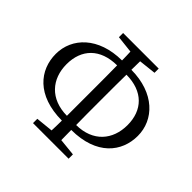

<svg xmlns="http://www.w3.org/2000/svg" viewBox="-181 -932 1133 1133"><g transform="rotate(45 385.0 -366.0)"><path d="M347 -337C347 -280 347 -221 347 -162C207 -163 130 -253 130 -376C130 -500 206 -581 346 -582C347 -519 347 -455 347 -392ZM423 -395C423 -457 423 -520 424 -582C563 -581 639 -500 639 -376C639 -253 563 -163 424 -162C423 -222 423 -282 423 -337ZM425 -695 533 -707V-742H236V-707L344 -695C345 -671 346 -647 346 -623C151 -622 42 -508 42 -374C42 -241 135 -122 346 -121C346 -93 345 -65 344 -37L236 -26V10H533V-26L425 -37L424 -121C635 -122 727 -241 727 -374C727 -508 618 -622 424 -623Z"/></g></svg>

Font: Source Han Serif AKR9
Style: Regular
Weight: 400
Designer: Ryoko NISHIZUKA 西塚涼子 (kana & ideographs); Frank Grießhammer (Latin, Greek & Cyrillic); Sandoll Communications 산돌커뮤니케이션, 
Foundry: Adobe Systems Incorporated
Version: Version 1.005;hotconv 1.0.107;makeotfexe 2.5.65593